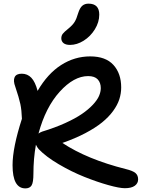

<svg xmlns="http://www.w3.org/2000/svg" viewBox="-20 -1019 777 1052"><path d="M363.8 -772.9Q340.3 -772.9 328.1 -782.7Q315.9 -792.5 315.9 -809.1Q315.9 -823.7 324.2 -834.2Q332.5 -844.7 354 -861.8Q377.9 -881.3 388.7 -898.7Q399.4 -916 408.2 -946.8Q417.5 -976.1 430.9 -987.5Q444.3 -999 464.8 -999Q523.9 -999 523.9 -939Q523.9 -897.5 499.8 -858.4Q475.6 -819.3 438.5 -796.1Q401.4 -772.9 363.8 -772.9ZM119.1 13.2Q48.8 13.2 48.8 -113.8Q48.8 -209.5 100.1 -368.2Q98.6 -415 91.6 -448.7Q84.5 -482.4 64 -543Q51.3 -576.7 60.1 -595.9Q68.8 -615.2 99.1 -615.2Q130.4 -615.2 151.6 -593Q172.9 -570.8 186 -521Q240.7 -615.2 314.7 -662.6Q388.7 -710 474.1 -710Q559.1 -710 601.6 -663.1Q644 -616.2 644 -540Q644 -506.8 633.8 -475.1Q623.5 -443.4 599.6 -410.6Q575.7 -377.9 539.1 -348.1Q502.4 -318.4 447.3 -289.3Q392.1 -260.3 321.8 -235.8Q457.5 -146 668.9 -92.8Q707.5 -83.5 722.2 -71Q736.8 -58.6 736.8 -36.1Q736.8 -14.6 718.5 -1.2Q700.2 12.2 664.1 12.2Q634.3 12.2 573.2 -4.9Q512.2 -22 442.4 -49.8Q372.6 -77.6 302.2 -118.9Q231.9 -160.2 191.9 -202.1Q184.6 -210.4 176.8 -226.1Q163.1 -149.9 163.1 -66.9Q163.1 -19.5 153.1 -3.2Q143.1 13.2 119.1 13.2ZM462.9 -602.1Q384.8 -602.1 307.1 -516.4Q229.5 -430.7 190.9 -287.1Q197.8 -293 210.9 -297.9Q281.2 -319.3 337.2 -344.7Q393.1 -370.1 429 -394.8Q464.8 -419.4 488.8 -445.1Q512.7 -470.7 522.5 -493.2Q532.2 -515.6 532.2 -536.1Q532.2 -565.9 515.4 -584Q498.5 -602.1 462.9 -602.1Z"/></svg>

Font: Shantell Sans Irregular
Style: Regular
Weight: 500
Designer: Stephen Nixon, Anya Danilova, Shantell Martin
Foundry: Arrow Type
Version: Version 1.006;[9816181b4]